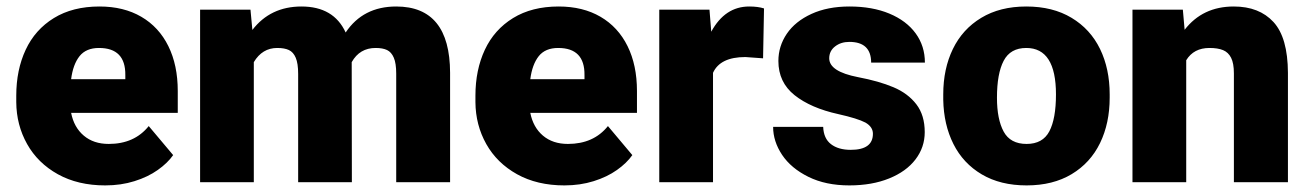

<svg xmlns="http://www.w3.org/2000/svg" viewBox="-20 -558 4009 588"><path d="M510.3 -83Q493.2 -58.6 463.1 -37.4Q433.1 -16.1 391.8 -3.2Q350.6 9.8 302.2 9.8Q218.8 9.8 157.2 -24.4Q95.7 -58.6 63 -116.9Q30.3 -175.3 29.8 -245.1V-265.1Q29.8 -343.8 58.6 -405.5Q87.4 -467.3 145 -502.7Q202.6 -538.1 284.7 -538.1Q358.9 -538.1 412.8 -506.6Q466.8 -475.1 495.6 -416.7Q524.4 -358.4 524.4 -279.3V-212.4H197.8Q206.5 -168 236.6 -142.6Q266.6 -117.2 313 -117.2Q391.6 -117.2 435.5 -171.9ZM197.8 -315.4H363.8V-328.1Q364.7 -411.1 283.2 -411.1Q243.7 -411.1 223.6 -386Q203.6 -360.8 197.8 -315.4Z M757.3 -367.7V0H592.8V-528.3H747.1L752.9 -466.3Q808.1 -538.1 903.3 -538.1Q1002 -538.1 1038.6 -458.5Q1091.8 -538.1 1193.4 -538.1Q1357.9 -538.1 1358.4 -335V0H1193.4V-332.5Q1193.4 -364.3 1186 -381.3Q1178.7 -398.4 1165.3 -404.8Q1151.9 -411.1 1130.4 -411.1Q1081.5 -411.1 1057.1 -367.7L1057.6 0H893.1V-331.5Q893.1 -363.8 885.7 -381.1Q878.4 -398.4 864.7 -404.8Q851.1 -411.1 829.1 -411.1Q783.2 -411.1 757.3 -367.7Z M1916.5 -83Q1899.4 -58.6 1869.4 -37.4Q1839.4 -16.1 1798.1 -3.2Q1756.8 9.8 1708.5 9.8Q1625 9.8 1563.5 -24.4Q1502 -58.6 1469.2 -116.9Q1436.5 -175.3 1436 -245.1V-265.1Q1436 -343.8 1464.8 -405.5Q1493.7 -467.3 1551.3 -502.7Q1608.9 -538.1 1690.9 -538.1Q1765.1 -538.1 1819.1 -506.6Q1873 -475.1 1901.9 -416.7Q1930.7 -358.4 1930.7 -279.3V-212.4H1604Q1612.8 -168 1642.8 -142.6Q1672.9 -117.2 1719.2 -117.2Q1797.9 -117.2 1841.8 -171.9ZM1604 -315.4H1770V-328.1Q1771 -411.1 1689.5 -411.1Q1649.9 -411.1 1629.9 -386Q1609.9 -360.8 1604 -315.4Z M2262.7 -383.3Q2185.5 -383.3 2163.6 -335V0H1999V-528.3H2152.8L2158.2 -460.9Q2200.2 -538.1 2274.4 -538.1Q2301.3 -538.1 2319.8 -532.2L2316.9 -379.4Z M2630.4 -182.6Q2606.4 -195.3 2547.4 -208.5Q2462.9 -227.1 2413.3 -266.6Q2363.8 -306.2 2363.8 -371.1Q2363.8 -416.5 2389.6 -454.6Q2415.5 -492.7 2465.1 -515.4Q2514.6 -538.1 2581.5 -538.1Q2651.4 -538.1 2703.6 -516.4Q2755.9 -494.6 2784.2 -455.8Q2812.5 -417 2812.5 -366.2H2647.9Q2647.9 -429.7 2581.1 -429.7Q2555.2 -429.7 2537.4 -415.8Q2519.5 -401.9 2519.5 -379.4Q2519.5 -338.9 2607.4 -321.8Q2671.9 -309.6 2716.3 -290.8Q2760.7 -272 2786.4 -238.5Q2812 -205.1 2812 -153.3Q2812 -106.9 2783.7 -69.8Q2755.4 -32.7 2702.9 -11.5Q2650.4 9.8 2581.1 9.8Q2508.8 9.8 2455.8 -16.4Q2402.8 -42.5 2375.2 -83.7Q2347.7 -125 2347.7 -169.4H2501Q2502.4 -133.8 2524.9 -116.5Q2547.4 -99.1 2585.4 -99.1Q2653.3 -99.1 2653.3 -148.4Q2653.3 -169.4 2630.4 -182.6Z M2868.7 -269Q2868.7 -347.2 2898.2 -408Q2927.7 -468.8 2985.1 -503.4Q3042.5 -538.1 3123 -538.1Q3204.1 -538.1 3261.7 -503.4Q3319.3 -468.8 3348.9 -408Q3378.4 -347.2 3378.4 -269V-258.8Q3378.4 -180.7 3348.9 -119.9Q3319.3 -59.1 3262 -24.7Q3204.6 9.8 3124 9.8Q3043.9 9.8 2986.8 -23.9Q2929.7 -57.6 2899.9 -116.9Q2870.1 -176.3 2868.7 -252.4ZM3124 -117.2Q3173.3 -117.2 3193.6 -155.8Q3213.9 -194.3 3213.9 -269Q3213.9 -411.1 3123 -411.1Q3074.2 -411.1 3053.7 -371.8Q3033.2 -332.5 3033.2 -258.8Q3033.2 -192.9 3053.7 -155Q3074.2 -117.2 3124 -117.2Z M3612.8 -373.5V0H3448.2V-528.3H3602.5L3607.9 -466.8Q3663.1 -538.1 3758.3 -538.1Q3836.4 -538.1 3880.1 -490.5Q3923.8 -442.9 3924.3 -335V0H3758.8V-333Q3758.8 -364.3 3750.2 -381.1Q3741.7 -397.9 3725.6 -404.5Q3709.5 -411.1 3684.1 -411.1Q3635.7 -411.1 3612.8 -373.5Z"/></svg>

Font: Mardoto Black
Style: Regular
Weight: 900
Designer: Christian Robertson, Vahan Hovhannisyan
Foundry: Google
Version: Version 1.000